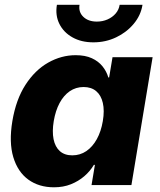

<svg xmlns="http://www.w3.org/2000/svg" viewBox="-20 -775 668 804"><path d="M206.1 9.3Q143.1 9.3 98.6 -22.9Q54.2 -55.2 35.6 -117.2Q17.1 -179.2 31.7 -267.6Q46.9 -358.4 86.7 -419.9Q126.5 -481.4 181.6 -512.7Q236.8 -543.9 296.9 -543.9Q336.9 -543.9 364.5 -531.2Q392.1 -518.6 409.2 -497.3Q426.3 -476.1 433.6 -450.7H437L451.2 -535.6H619.1L530.3 0H363.3L377.4 -84.5H373Q357.4 -58.1 333 -37.1Q308.6 -16.1 276.9 -3.4Q245.1 9.3 206.1 9.3ZM282.7 -124.5Q315.4 -124.5 341.6 -142.3Q367.7 -160.2 385.5 -192.4Q403.3 -224.6 410.6 -268.1Q418 -312 410.6 -344Q403.3 -376 382.8 -393.3Q362.3 -410.6 330.1 -410.6Q297.9 -410.6 272.2 -393.1Q246.6 -375.5 229.5 -343.5Q212.4 -311.5 205.1 -268.1Q197.8 -224.6 204.3 -192.1Q210.9 -159.7 230.7 -142.1Q250.5 -124.5 282.7 -124.5ZM371.1 -597.7Q320.3 -597.7 283.2 -618.7Q246.1 -639.6 228.5 -675.3Q210.9 -710.9 218.3 -754.9H313Q308.1 -724.6 328.9 -704.6Q349.6 -684.6 385.7 -684.6Q409.7 -684.6 430.2 -693.6Q450.7 -702.6 464.4 -718.5Q478 -734.4 481 -754.9H576.7Q569.8 -710.9 540 -675.3Q510.3 -639.6 466.3 -618.7Q422.4 -597.7 371.1 -597.7Z"/></svg>

Font: Inter 20pt ExtraBold
Style: Italic
Weight: 800
Italic angle: -9.3988°
Version: Version 4.001;git-66647c0bb